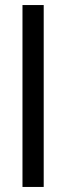

<svg xmlns="http://www.w3.org/2000/svg" viewBox="-20 -740 263 760"><path d="M69 0V-720H153V0Z"/></svg>

Font: DM Sans 17pt
Style: Regular
Weight: 400
Version: Version 4.004;gftools[0.9.30]